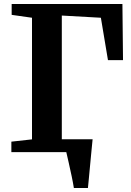

<svg xmlns="http://www.w3.org/2000/svg" viewBox="-20 -763 658 963"><path d="M37 0V-52.5L140.5 -64V-674L38.5 -688.5V-743H594L597 -461.5H521.5L486 -674L290 -685V-64H291.5V-64.5H444.5Q442.5 -44 439.2 -10.8Q436 22.5 432.5 59.5Q429 96.5 426 129Q423 161.5 421 180H350.5Q347 157 339.5 121Q332 85 324.2 51Q316.5 17 312.5 0Z"/></svg>

Font: Merriweather Text Regular
Style: Bold
Weight: 700
Designer: Eben Sorkin
Foundry: Eben Sorkin
Version: Version 2.100; ttfautohint (v1.7.19-72a1) -l 8 -r 50 -G 200 